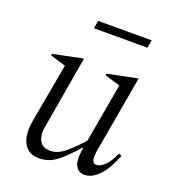

<svg xmlns="http://www.w3.org/2000/svg" viewBox="-121 -727 744 829"><g transform="rotate(20 251.0 -312.5)"><path d="M150 10Q111 10 89 -16Q67 -42 67 -91Q67 -102 68.5 -113.5Q70 -125 72 -138L120 -404L50 -425V-433L181 -460H187L132 -140Q130 -128 128.5 -119Q127 -110 127 -102Q127 -74 140.5 -55.5Q154 -37 185 -37Q221 -37 256 -67.5Q291 -98 322 -133L370 -404L300 -425V-433L432 -460H438L378 -119Q371 -80 374.5 -64Q378 -48 393 -48Q412 -48 432 -68Q452 -88 469 -127L483 -122Q455 -52 423.5 -21Q392 10 360 10Q331 10 318.5 -15Q306 -40 315 -92L316 -97H312Q261 -39 227 -14.5Q193 10 150 10ZM182 -599 189 -635H435L428 -599Z"/></g></svg>

Font: Spectral Light
Style: Italic
Weight: 300
Italic angle: -10°
Designer: Jean-Baptiste Levee
Foundry: Production Type
Version: Version 2.001